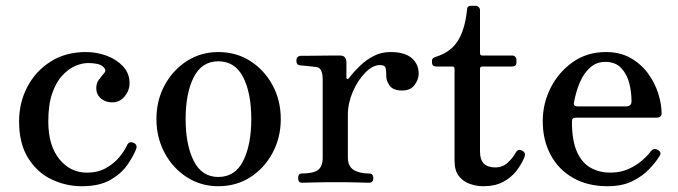

<svg xmlns="http://www.w3.org/2000/svg" viewBox="-20 -632 2345 664"><path d="M263 12Q208 12 158.5 -11.5Q109 -35 77.5 -85Q46 -135 46 -212Q46 -277 74.5 -331.5Q103 -386 155 -419Q207 -452 277 -452Q315 -452 349.5 -439Q384 -426 406 -402Q428 -378 428 -344Q428 -319 411 -298.5Q394 -278 368 -278Q345 -278 329 -291.5Q313 -305 313 -327Q313 -344 321 -355Q329 -366 340 -379Q350 -389 336.5 -401.5Q323 -414 284 -414Q264 -414 240.5 -404Q217 -394 195.5 -371Q174 -348 160.5 -309Q147 -270 147 -212Q147 -129 185 -82Q223 -35 280 -35Q319 -35 347 -51Q375 -67 393 -89Q411 -111 419 -129Q426 -145 442 -138Q456 -132 451 -117Q442 -93 421 -62.5Q400 -32 362 -10Q324 12 263 12Z M735 12Q675 12 626.5 -19Q578 -50 549.5 -103Q521 -156 521 -220Q521 -285 549.5 -337.5Q578 -390 626.5 -421Q675 -452 735 -452Q797 -452 845.5 -421Q894 -390 922.5 -337.5Q951 -285 951 -220Q951 -156 922.5 -103Q894 -50 845.5 -19Q797 12 735 12ZM735 -20Q793 -20 821 -75.5Q849 -131 849 -220Q849 -310 821 -365Q793 -420 735 -420Q678 -420 650 -365Q622 -310 622 -220Q622 -131 650 -75.5Q678 -20 735 -20Z M1024 0Q1011 0 1011 -16Q1011 -32 1024 -32Q1063 -32 1079.5 -44Q1096 -56 1096 -86V-356Q1096 -397 1075 -400Q1070 -401 1058 -402Q1046 -403 1034.5 -404.5Q1023 -406 1018 -406Q1005 -407 1005 -422Q1005 -437 1019 -439Q1022 -439 1041 -439Q1060 -439 1084.5 -439.5Q1109 -440 1129.5 -440Q1150 -440 1156 -440Q1178 -440 1178 -416V-363Q1178 -360 1181 -359Q1184 -358 1187 -362Q1203 -383 1224 -403.5Q1245 -424 1271.5 -438Q1298 -452 1330 -452Q1380 -452 1404 -431Q1428 -410 1428 -377Q1428 -358 1414 -338.5Q1400 -319 1371 -319Q1339 -319 1327.5 -336Q1316 -353 1316 -366Q1316 -387 1313.5 -397Q1311 -407 1294 -407Q1269 -407 1243 -380.5Q1217 -354 1200 -314.5Q1183 -275 1183 -235V-88Q1183 -57 1203 -44.5Q1223 -32 1256 -32Q1271 -32 1271 -16Q1271 0 1256 0Q1246 0 1218 -1Q1190 -2 1139 -2Q1096 -2 1065.5 -1Q1035 0 1024 0Z M1651 12Q1628 12 1605 4Q1582 -4 1567 -23Q1552 -42 1552 -76V-394Q1552 -402 1544 -402H1489Q1474 -402 1474 -416V-422Q1474 -428 1478.5 -431.5Q1483 -435 1489 -436Q1539 -452 1563.5 -491Q1588 -530 1595 -597Q1595 -612 1609 -612H1625Q1631 -612 1635.5 -607.5Q1640 -603 1640 -597V-448Q1640 -440 1648 -440H1751Q1758 -440 1762 -435.5Q1766 -431 1766 -426V-416Q1766 -402 1751 -402H1648Q1640 -402 1640 -394V-107Q1640 -53 1693 -53Q1718 -53 1736 -69.5Q1754 -86 1764 -105Q1769 -113 1775 -113.5Q1781 -114 1788 -110Q1800 -102 1793 -87Q1783 -63 1765.5 -40.5Q1748 -18 1720 -3Q1692 12 1651 12Z M2081 12Q2013 12 1962.5 -16.5Q1912 -45 1884.5 -96Q1857 -147 1857 -213Q1857 -275 1885 -329.5Q1913 -384 1962 -418Q2011 -452 2075 -452Q2125 -452 2161.5 -431Q2198 -410 2221.5 -377.5Q2245 -345 2256.5 -308.5Q2268 -272 2268 -240Q2268 -225 2249 -225H1974Q1964 -225 1961 -222Q1958 -219 1958 -211Q1958 -144 1976 -105.5Q1994 -67 2024 -51Q2054 -35 2090 -35Q2126 -35 2153.5 -47.5Q2181 -60 2200.5 -77Q2220 -94 2231 -109Q2242 -122 2256 -113Q2270 -104 2260 -91Q2248 -71 2224.5 -46.5Q2201 -22 2166 -5Q2131 12 2081 12ZM1978 -264H2145Q2164 -264 2164 -282Q2164 -314 2156 -345Q2148 -376 2128 -397Q2108 -418 2073 -418Q2043 -418 2021 -398.5Q1999 -379 1985.5 -347.5Q1972 -316 1965 -278Q1962 -264 1978 -264Z"/></svg>

Font: Zen Old Mincho Medium
Style: Regular
Weight: 500
Designer: Yoshimichi Ohira
Foundry: Positype
Version: Version 1.500